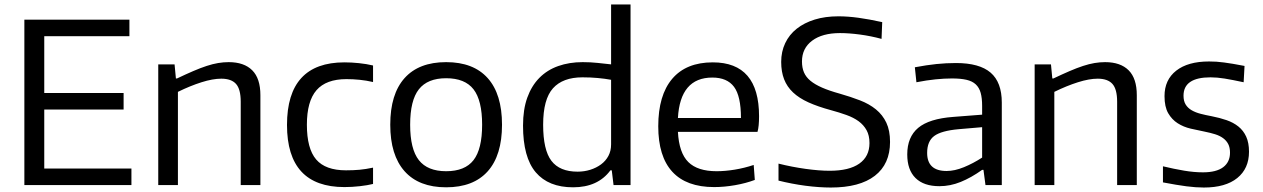

<svg xmlns="http://www.w3.org/2000/svg" viewBox="-20 -828 5649 859"><path d="M89 -740H559V-666H178V-412H533V-338H178V-74H568V0H89Z M688 -540H761L767 -477H772Q812 -496 844.5 -510Q877 -524 904.5 -533Q932 -542 956 -546Q980 -550 1003 -550Q1072 -550 1108.5 -513.5Q1145 -477 1145 -402V0H1057V-373Q1057 -429 1036 -452.5Q1015 -476 970 -476Q932 -476 881.5 -460Q831 -444 776 -417V0H688Z M1521 9Q1264 9 1264 -269Q1264 -549 1521 -549Q1552 -549 1586 -545.5Q1620 -542 1649 -535V-461Q1619 -468 1589 -471Q1559 -474 1530 -474Q1439 -474 1396 -424.5Q1353 -375 1353 -270Q1353 -163 1394.5 -114.5Q1436 -66 1528 -66Q1561 -66 1588.5 -68.5Q1616 -71 1649 -78V-5Q1625 1 1590 5Q1555 9 1521 9Z M1976 -62Q2060 -62 2098.5 -111.5Q2137 -161 2137 -270Q2137 -379 2098.5 -428.5Q2060 -478 1976 -478Q1893 -478 1854 -428.5Q1815 -379 1815 -270Q1815 -161 1854 -111.5Q1893 -62 1976 -62ZM1726 -270Q1726 -407 1790 -478.5Q1854 -550 1976 -550Q2098 -550 2162 -478.5Q2226 -407 2226 -270Q2226 -133 2162 -61.5Q2098 10 1976 10Q1854 10 1790 -62Q1726 -134 1726 -270Z M2564 -60Q2594 -60 2621 -68.5Q2648 -77 2669 -92.5Q2690 -108 2702 -130.5Q2714 -153 2714 -182V-471Q2687 -476 2654.5 -479Q2622 -482 2586 -482Q2498 -482 2454 -433Q2410 -384 2410 -270Q2410 -157 2447 -108.5Q2484 -60 2564 -60ZM2544 10Q2434 10 2377 -57Q2320 -124 2320 -266Q2320 -338 2339 -391Q2358 -444 2393 -479.5Q2428 -515 2477.5 -532.5Q2527 -550 2587 -550Q2622 -550 2654 -546.5Q2686 -543 2714 -540V-808H2801V0H2725L2717 -66H2711Q2655 10 2544 10Z M3167 -481Q3023 -481 3013 -300H3295Q3295 -398 3264 -439.5Q3233 -481 3167 -481ZM3175 9Q3051 9 2988 -59.5Q2925 -128 2925 -263Q2925 -402 2987.5 -475.5Q3050 -549 3169 -549Q3376 -549 3376 -308Q3376 -262 3369 -238H3013Q3018 -144 3059.5 -103Q3101 -62 3186 -62Q3224 -62 3267 -69Q3310 -76 3352 -90L3357 -23Q3317 -8 3268.5 0.5Q3220 9 3175 9Z M3697 11Q3672 11 3643 9Q3614 7 3583.5 3Q3553 -1 3522 -7Q3491 -13 3463 -20V-96Q3523 -81 3584 -72.5Q3645 -64 3692 -64Q3779 -64 3824.5 -96Q3870 -128 3870 -188Q3870 -222 3857 -245.5Q3844 -269 3821.5 -285.5Q3799 -302 3767 -313.5Q3735 -325 3698 -335Q3639 -351 3597 -370Q3555 -389 3528 -414.5Q3501 -440 3488 -473.5Q3475 -507 3475 -551Q3475 -597 3493 -635Q3511 -673 3544.5 -699.5Q3578 -726 3625 -740.5Q3672 -755 3731 -755Q3773 -755 3820.5 -748.5Q3868 -742 3927 -729L3924 -654Q3876 -667 3827 -673.5Q3778 -680 3738 -680Q3659 -680 3613.5 -646Q3568 -612 3568 -553Q3568 -525 3577 -504Q3586 -483 3606 -466.5Q3626 -450 3658 -436Q3690 -422 3737 -409Q3786 -395 3827.5 -379Q3869 -363 3899 -338.5Q3929 -314 3945.5 -279Q3962 -244 3962 -193Q3962 -94 3894 -41.5Q3826 11 3697 11Z M4215 -63Q4251 -63 4292.5 -80Q4334 -97 4374 -123V-259L4269 -250Q4191 -243 4159.5 -219.5Q4128 -196 4128 -144Q4128 -63 4215 -63ZM4183 5Q4113 5 4076 -31.5Q4039 -68 4039 -137Q4039 -215 4088 -256Q4137 -297 4245 -305L4374 -315V-354Q4374 -389 4367.5 -412.5Q4361 -436 4345.5 -450.5Q4330 -465 4304 -471Q4278 -477 4239 -477Q4205 -477 4165.5 -473Q4126 -469 4080 -460L4073 -527Q4126 -537 4169.5 -541.5Q4213 -546 4257 -546Q4362 -546 4412 -503Q4462 -460 4462 -369V0H4389L4380 -68H4374Q4325 -33 4278 -14Q4231 5 4183 5Z M4609 -540H4682L4688 -477H4693Q4733 -496 4765.5 -510Q4798 -524 4825.5 -533Q4853 -542 4877 -546Q4901 -550 4924 -550Q4993 -550 5029.5 -513.5Q5066 -477 5066 -402V0H4978V-373Q4978 -429 4957 -452.5Q4936 -476 4891 -476Q4853 -476 4802.5 -460Q4752 -444 4697 -417V0H4609Z M5366 11Q5330 11 5288 5.5Q5246 0 5183 -12V-84Q5233 -72 5277.5 -64.5Q5322 -57 5362 -57Q5422 -57 5452.5 -80Q5483 -103 5483 -145Q5483 -168 5475 -183.5Q5467 -199 5452 -210Q5437 -221 5416 -227.5Q5395 -234 5370 -239Q5339 -245 5307 -252.5Q5275 -260 5249 -276.5Q5223 -293 5206.5 -321.5Q5190 -350 5190 -398Q5190 -471 5242.5 -512Q5295 -553 5389 -553Q5406 -553 5422 -552Q5438 -551 5456 -548.5Q5474 -546 5496 -542.5Q5518 -539 5548 -533L5544 -460Q5493 -471 5459 -476.5Q5425 -482 5396 -482Q5275 -482 5275 -400Q5275 -376 5284.5 -360.5Q5294 -345 5311 -335Q5328 -325 5351 -319Q5374 -313 5401 -308Q5437 -301 5467.5 -290.5Q5498 -280 5520.5 -262Q5543 -244 5555.5 -216.5Q5568 -189 5568 -149Q5568 -74 5515.5 -31.5Q5463 11 5366 11Z"/></svg>

Font: EncodeSans
Style: Regular
Weight: 400
Designer: Pablo Impallari, Andres Torresi
Foundry: Pablo Impallari, Andres Torresi
Version: Version 1.000; ttfautohint (v1.4.1)